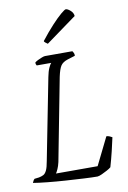

<svg xmlns="http://www.w3.org/2000/svg" viewBox="-107 -998 706 1058"><g transform="rotate(-10 246.0 -469.0)"><path d="M351 0Q323 0 275.5 -2.5Q228 -5 174.5 -8.5Q121 -12 72.5 -17Q24 -22 -6 -27Q-4 -32 -1 -38Q2 -44 7 -48L32 -51Q47 -54 57.5 -59.5Q68 -65 76 -81.5Q84 -98 90 -133L179 -587Q185 -618 193.5 -636.5Q202 -655 208 -661H127Q125 -663 123.5 -667.5Q122 -672 122 -678Q127 -683 139 -689Q151 -695 163 -699.5Q175 -704 181 -704H334Q336 -701 340 -694Q344 -687 343 -677L301 -664Q273 -655 261.5 -637.5Q250 -620 241 -578L152 -116Q147 -94 140 -78.5Q133 -63 128 -56H361L437 -210Q446 -210 455 -206Q464 -202 469 -199Q463 -170 452 -124.5Q441 -79 429 -38Q421 -31 406 -23Q391 -15 376 -8Q361 -1 351 0ZM208 -768Q202 -772 195 -777.5Q188 -783 189 -787Q224 -832 256 -866.5Q288 -901 310 -919.5Q332 -938 338 -938Q348 -938 363.5 -924.5Q379 -911 380 -893Z"/></g></svg>

Font: Texturina 72pt 72pt ExtraLight
Style: Italic
Weight: 200
Italic angle: -11°
Designer: Guillermo Torres Carreño
Foundry: Omnibus-Type
Version: Version 1.002; ttfautohint (v1.8.3)